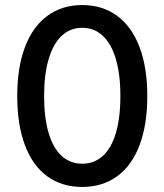

<svg xmlns="http://www.w3.org/2000/svg" viewBox="-20 -737 657 767"><path d="M48.8 -353.5Q48.8 -467.3 79.8 -549.1Q110.8 -630.9 169.4 -673.8Q228 -716.8 308.6 -716.8Q389.2 -716.8 447.8 -673.8Q506.3 -630.9 537.4 -549.1Q568.4 -467.3 568.4 -353.5Q568.4 -238.8 537.6 -157.2Q506.8 -75.7 448.2 -33Q389.6 9.8 308.6 9.8Q227.1 9.8 168.7 -32.7Q110.4 -75.2 79.6 -157Q48.8 -238.8 48.8 -353.5ZM460.9 -353.5Q460.9 -440.4 442.6 -501.7Q424.3 -563 390.1 -594.5Q356 -626 308.6 -626Q261.2 -626 227.1 -594.5Q192.9 -563 174.6 -501.7Q156.2 -440.4 156.2 -353.5Q156.2 -266.1 174.3 -205.6Q192.4 -145 226.6 -114Q260.7 -83 308.6 -83Q356.4 -83 390.6 -114Q424.8 -145 442.9 -205.6Q460.9 -266.1 460.9 -353.5Z"/></svg>

Font: Pretendard Std Medium
Style: Regular
Weight: 500
Designer: Base glyphs from Inter by Rasmus Andersson; Hangeul glyphs from Noto Sans CJK(Source Han Sans) by Jang Soo-young and Kan
Foundry: Kil Hyung-jin
Version: Version 1.309